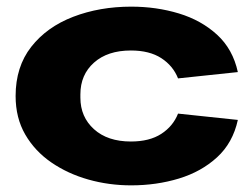

<svg xmlns="http://www.w3.org/2000/svg" viewBox="-20 -546 757 578"><path d="M375 12Q308 12 246 -5.5Q184 -23 134.5 -57Q85 -91 56 -141Q27 -191 27 -257Q27 -345 74 -405Q121 -465 200.5 -495.5Q280 -526 375 -526Q451 -526 518.5 -505.5Q586 -485 633.5 -441.5Q681 -398 696 -329L516 -310Q501 -348 465.5 -371Q430 -394 374 -394Q304 -394 263 -357.5Q222 -321 222 -262V-252Q222 -194 263 -157Q304 -120 374 -120Q430 -120 465.5 -143Q501 -166 516 -204L696 -185Q681 -116 633.5 -72.5Q586 -29 518.5 -8.5Q451 12 375 12Z"/></svg>

Font: Special Gothic Extended Bold
Style: Regular
Weight: 700
Width: 7
Designer: Alistair McCready
Foundry: Monolith
Version: Version 1.000; ttfautohint (v1.8.4.7-5d5b)